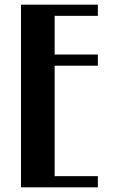

<svg xmlns="http://www.w3.org/2000/svg" viewBox="-20 -804 510 824"><path d="M70 -784H400V-736H214.5V-570H400V-522H214.5V-48H400V0H70Z"/></svg>

Font: Facade Sud
Style: Regular
Weight: 100
Designer: Éléonore Fines
Foundry: Velvetyne Type Foundry
Version: Version 1.001;Glyphs 3.2 (3202)